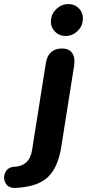

<svg xmlns="http://www.w3.org/2000/svg" viewBox="-133 -738 430 949"><path d="M-63.4 86.5Q13 83.1 25.5 3.9L93.9 -428Q106.1 -498.4 174.5 -498.4Q207.6 -498.4 223.5 -476.4Q239.5 -454.3 233.7 -415.6L170.1 -13.6Q153.7 91.1 102.4 138.6Q51 186 -56.8 190.8Q-91.5 192.4 -105.5 167Q-119.4 141.7 -107.1 115Q-94.7 88.3 -63.4 86.5ZM118.7 -638.9Q121.9 -671.8 147 -694.8Q172 -717.9 204.7 -717.9Q237.4 -717.9 258.4 -694.8Q279.5 -671.8 276.3 -638.9Q274 -606.2 248.9 -583.2Q223.9 -560.3 191.2 -560.3Q158.5 -560.3 137.4 -583.2Q116.3 -606.2 118.7 -638.9Z"/></svg>

Font: SN Pro Thin
Style: Italic
Weight: 200
Italic angle: -9°
Designer: Tobias Whetton
Foundry: Supernotes
Version: Version 1.003;Glyphs 3.3 (3324)